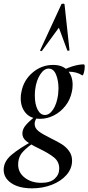

<svg xmlns="http://www.w3.org/2000/svg" viewBox="-66 -746 482 1047"><path d="M-46 180Q-46 135 -4 99Q38 63 121 18L128 26Q84 54 58.5 82Q33 110 33 152Q33 195 69 223Q105 251 159 251Q208 251 232.5 228.5Q257 206 257 173Q257 136 229 113Q201 90 147 64Q101 42 78.5 24.5Q56 7 56 -18Q56 -43 77 -66.5Q98 -90 141 -123L149 -116Q138 -110 130.5 -97Q123 -84 123 -70Q123 -47 144.5 -30.5Q166 -14 209 7Q248 26 271 40.5Q294 55 310.5 77.5Q327 100 327 130Q327 173 297 207.5Q267 242 217 261.5Q167 281 109 281Q37 281 -4.5 252.5Q-46 224 -46 180ZM47 -210Q47 -230 51 -246Q63 -309 112 -350.5Q161 -392 224 -392Q275 -392 302.5 -362Q330 -332 330 -284Q330 -263 326 -246Q317 -202 290.5 -168.5Q264 -135 227.5 -116.5Q191 -98 153 -98Q102 -98 74.5 -129.5Q47 -161 47 -210ZM251 -231Q253 -251 253 -263Q253 -307 239.5 -339.5Q226 -372 199 -372Q174 -372 153 -339.5Q132 -307 126 -259Q124 -247 124 -224Q124 -178 139 -148.5Q154 -119 179 -119Q204 -119 224 -149.5Q244 -180 251 -231ZM391 -395Q396 -395 396 -381Q396 -366 391.5 -349.5Q387 -333 383 -335Q352 -355 310 -355Q284 -355 261 -346L260 -353Q290 -372 326.5 -383.5Q363 -395 391 -395ZM301 -471 255 -595 163 -469Q161 -467 160 -467Q157 -467 154.5 -468.5Q152 -470 153 -472L268 -721Q269 -726 278 -726Q286 -726 286 -721L313 -472Q313 -470 307.5 -469.5Q302 -469 301 -471Z"/></svg>

Font: Cormorant Garamond SemiBold
Style: Italic
Weight: 600
Italic angle: -10°
Designer: Christian Thalmann (Catharsis Fonts)
Foundry: Catharsis Fonts
Version: Version 4.000